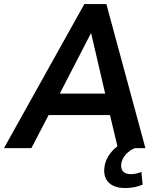

<svg xmlns="http://www.w3.org/2000/svg" viewBox="-59 -739 781 958"><path d="M97.7 0 183.6 -165H489.7L526.9 -9.3C491.2 18.1 467.8 54.2 462.4 93.3C452.6 158.7 491.2 199.2 564.5 199.2C598.1 199.2 623.5 194.3 652.8 182.1L646.5 119.1C627 126.5 610.4 129.9 592.3 129.9C560.5 129.9 541.5 111.8 545.9 78.6C550.8 44.9 577.6 15.1 614.3 0H666.5L471.7 -718.8H361.8L-39.1 0ZM396 -571.8 465.8 -272H239.3L394 -571.8Z"/></svg>

Font: Winston SemiBold
Style: Italic
Weight: 600
Italic angle: -8.13011°
Designer: Vernon Adams, Kim Jin-seong, David Berlow, Cristiano Sobral
Foundry: The Winston Project Authors
Version: Version 3.004